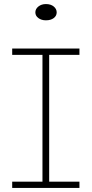

<svg xmlns="http://www.w3.org/2000/svg" viewBox="-20 -925 451 945"><path d="M189 -18V-672H222V-18ZM40 0V-31H371V0ZM40 -655V-686H371V-655ZM206 -825Q184 -825 169 -836Q154 -847 154 -864Q154 -881 169 -893Q184 -905 206 -905Q230 -905 244.5 -893Q259 -881 259 -864Q259 -847 244.5 -836Q230 -825 206 -825Z"/></svg>

Font: BioRhyme ExtraLight
Style: Regular
Weight: 250
Designer: Aoife Mooney
Foundry: Aoife Mooney Type
Version: Version 1.600;gftools[0.9.33]